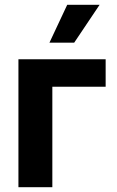

<svg xmlns="http://www.w3.org/2000/svg" viewBox="-20 -776 486 796"><path d="M418 -416.3H197V0H56.4V-530.4H418ZM258.7 -756.2H393L287.6 -599.1H185Z"/></svg>

Font: Pretendard Variable
Style: Regular
Weight: 400
Designer: Base glyphs from Inter by Rasmus Andersson; Hangul glyphs from Noto Sans CJK(Source Han Sans) by Jang Soo-young and Kang
Foundry: Kil Hyung-jin
Version: Version 1.100;FEAKit 1.0